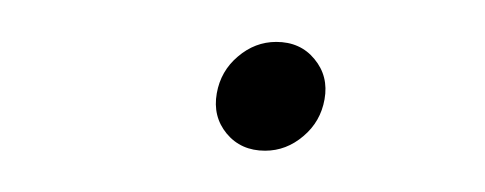

<svg xmlns="http://www.w3.org/2000/svg" viewBox="-20 -386 235 93"><path d="M108.4 -313Q96.7 -313 89.8 -321.3Q83 -329.6 85 -340.8Q86.9 -351.6 95.2 -358.6Q103.5 -365.7 113.8 -365.7Q125.5 -365.7 132.3 -357.4Q139.2 -349.1 137.2 -337.9Q135.3 -327.1 127 -320.1Q118.7 -313 108.4 -313Z"/></svg>

Font: Inter Display Thin
Style: Italic
Weight: 100
Italic angle: -9.39999°
Designer: Rasmus Andersson
Foundry: rsms
Version: Version 4.000;git-a52131595